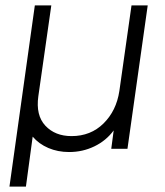

<svg xmlns="http://www.w3.org/2000/svg" viewBox="-20 -551 612 711"><path d="M15 140 109 -531H170L122 -195Q112 -124 148 -85.5Q184 -47 245 -47Q316 -47 363.5 -94Q411 -141 422 -214L467 -531H527L452 0H392L401 -68Q373 -30 329.5 -9Q286 12 236 12Q194 12 159 -3Q124 -18 101 -45L76 140Z"/></svg>

Font: Plus Jakarta Sans Light
Style: Italic
Weight: 300
Italic angle: -8°
Designer: Gumpita Rahayu
Foundry: Tokotype
Version: Version 2.071; ttfautohint (v1.8.4.7-5d5b);gftools[0.9.29]